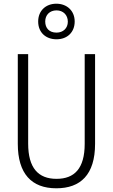

<svg xmlns="http://www.w3.org/2000/svg" viewBox="-20 -1006 609 1036"><path d="M285 -794C343 -794 383 -832 383 -890C383 -948 341 -986 284 -986C227 -986 186 -948 186 -890C186 -830 228 -794 285 -794ZM285 -830C245 -830 224 -855 224 -890C224 -925 248 -950 285 -950C321 -950 346 -925 346 -889C346 -854 321 -830 285 -830ZM493 -230V-714H437V-230C437 -96 381 -41 285 -41C187 -41 132 -99 132 -231V-714H76V-230C76 -69 150 10 284 10C414 10 493 -63 493 -230Z"/></svg>

Font: Noto Sans Malayalam Condensed Light
Style: Regular
Weight: 300
Width: 3
Designer: Jelle Bosma - Monotype Design Team
Foundry: Monotype Imaging Inc.
Version: Version 2.104